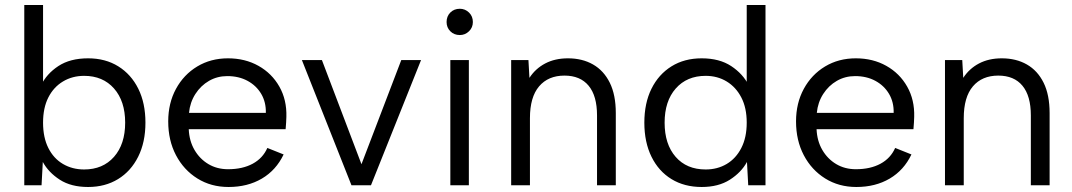

<svg xmlns="http://www.w3.org/2000/svg" viewBox="-20 -740 4281 767"><path d="M144 -399Q166 -445 213 -476Q260 -507 332 -507Q401 -507 452.5 -475Q504 -443 532.5 -385.5Q561 -328 561 -250Q561 -172 532 -114Q503 -56 451.5 -24.5Q400 7 332 7Q264 7 219 -22Q174 -51 151 -93L146 0H77V-720H152V-398ZM480 -250Q480 -336 435.5 -386.5Q391 -437 316 -437Q269 -437 231.5 -414.5Q194 -392 173 -350.5Q152 -309 152 -250Q152 -191 173 -149Q194 -107 231.5 -85Q269 -63 316 -63Q391 -63 435.5 -113.5Q480 -164 480 -250Z M893 7Q823 7 768.5 -27Q714 -61 683 -120Q652 -179 652 -255Q652 -328 683 -385Q714 -442 768 -474.5Q822 -507 891 -507Q959 -507 1012.5 -477Q1066 -447 1096 -394Q1126 -341 1124 -273Q1124 -262 1123 -250Q1122 -238 1121 -224H734Q736 -177 757 -141Q778 -105 812.5 -84.5Q847 -64 891 -64Q949 -64 989.5 -86Q1030 -108 1048 -149L1113 -123Q1083 -60 1026 -26.5Q969 7 893 7ZM1042 -289Q1043 -332 1023.5 -365Q1004 -398 969 -417Q934 -436 888 -436Q848 -436 815 -417Q782 -398 760.5 -364.5Q739 -331 735 -289Z M1266 -500 1424 -84 1583 -500H1662L1462 0H1384L1186 -500Z M1779 -500H1853V0H1779ZM1817 -600Q1794 -600 1779 -615Q1764 -630 1764 -652Q1764 -675 1779 -690Q1794 -705 1817 -705Q1838 -705 1853.5 -690Q1869 -675 1869 -652Q1869 -630 1853.5 -615Q1838 -600 1817 -600Z M2022 -500H2091L2095 -429Q2119 -466 2158 -486.5Q2197 -507 2249 -507Q2306 -507 2349 -482.5Q2392 -458 2416 -409.5Q2440 -361 2440 -288V0H2365V-279Q2365 -357 2331.5 -397.5Q2298 -438 2235 -438Q2170 -438 2133.5 -395Q2097 -352 2097 -268V0H2022Z M2971 -399 2963 -398V-720H3038V0H2969L2964 -93Q2941 -51 2895.5 -22Q2850 7 2783 7Q2714 7 2662.5 -24.5Q2611 -56 2582.5 -114Q2554 -172 2554 -250Q2554 -328 2582.5 -385.5Q2611 -443 2662.5 -475Q2714 -507 2783 -507Q2854 -507 2901 -476Q2948 -445 2971 -399ZM2635 -250Q2635 -164 2679 -113.5Q2723 -63 2799 -63Q2846 -63 2883 -85Q2920 -107 2941.5 -149Q2963 -191 2963 -250Q2963 -309 2941.5 -350.5Q2920 -392 2883 -414.5Q2846 -437 2799 -437Q2724 -437 2679.5 -386.5Q2635 -336 2635 -250Z M3401 7Q3331 7 3276.5 -27Q3222 -61 3191 -120Q3160 -179 3160 -255Q3160 -328 3191 -385Q3222 -442 3276 -474.5Q3330 -507 3399 -507Q3467 -507 3520.5 -477Q3574 -447 3604 -394Q3634 -341 3632 -273Q3632 -262 3631 -250Q3630 -238 3629 -224H3242Q3244 -177 3265 -141Q3286 -105 3320.5 -84.5Q3355 -64 3399 -64Q3457 -64 3497.5 -86Q3538 -108 3556 -149L3621 -123Q3591 -60 3534 -26.5Q3477 7 3401 7ZM3550 -289Q3551 -332 3531.5 -365Q3512 -398 3477 -417Q3442 -436 3396 -436Q3356 -436 3323 -417Q3290 -398 3268.5 -364.5Q3247 -331 3243 -289Z M3755 -500H3824L3828 -429Q3852 -466 3891 -486.5Q3930 -507 3982 -507Q4039 -507 4082 -482.5Q4125 -458 4149 -409.5Q4173 -361 4173 -288V0H4098V-279Q4098 -357 4064.5 -397.5Q4031 -438 3968 -438Q3903 -438 3866.5 -395Q3830 -352 3830 -268V0H3755Z"/></svg>

Font: Albert Sans
Style: Regular
Weight: 400
Designer: Andreas Rasmussen
Foundry: a.Foundry
Version: Version 1.025